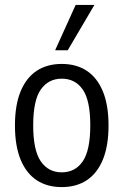

<svg xmlns="http://www.w3.org/2000/svg" viewBox="-20 -757 506 786"><path d="M232.8 8.9Q172.8 8.9 130.1 -19.3Q87.5 -47.5 64.3 -103.7Q41.2 -159.9 41.2 -243.4Q41.2 -326.7 64.3 -382.8Q87.5 -438.9 130.1 -467.1Q172.8 -495.3 232.8 -495.3Q292.7 -495.3 335.4 -467.1Q378 -438.9 401.2 -382.8Q424.3 -326.7 424.3 -243.4Q424.3 -159.9 401.2 -103.7Q378 -47.5 335.4 -19.3Q292.7 8.9 232.8 8.9ZM232.8 -51.5Q287.9 -51.5 318.7 -96.5Q349.6 -141.5 349.6 -243.9Q349.6 -346.1 318.7 -390.5Q287.9 -434.9 232.8 -434.9Q178.1 -434.9 147 -390.5Q115.9 -346.1 115.9 -243.9Q115.9 -141.5 147 -96.5Q178.1 -51.5 232.8 -51.5ZM205.7 -551.3 289.7 -736.8H366.5L257.3 -551.3Z"/></svg>

Font: Nunito Sans 12pt ExtraLight Condensed
Style: Regular
Weight: 200
Width: 3
Version: Version 3.101;gftools[0.9.27]